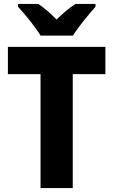

<svg xmlns="http://www.w3.org/2000/svg" viewBox="-20 -951 573 971"><path d="M185 -771H349C375 -814 431 -881 463 -917V-931H361C330 -910 299 -885 266 -852C235 -885 204 -910 174 -931H71V-917C105 -881 160 -813 185 -771ZM348 0V-576H513V-714H20V-576H185V0Z"/></svg>

Font: Noto Sans Myanmar SemiCondensed ExtraBold
Style: Regular
Weight: 800
Width: 4
Designer: Monotype Design Team
Foundry: Monotype Imaging Inc.
Version: Version 2.107